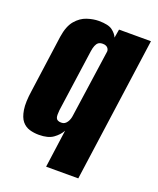

<svg xmlns="http://www.w3.org/2000/svg" viewBox="-119 -574 627 763"><g transform="rotate(20 194.5 -192.0)"><path d="M168 116 190 -44Q179 -24 157.5 -8.5Q136 7 97 7Q76 7 57.5 1.5Q39 -4 26 -19.5Q13 -35 8 -66Q3 -97 11 -149L44 -388Q51 -435 71.5 -459Q92 -483 118 -491.5Q144 -500 167 -500Q208 -500 225 -487Q242 -474 248 -459L254 -495H389L304 116ZM164 -69Q173 -69 178.5 -72.5Q184 -76 188.5 -82.5Q193 -89 195.5 -97Q198 -105 199 -114L239 -394Q240 -398 239 -402.5Q238 -407 235 -411Q232 -415 226.5 -417.5Q221 -420 213 -420Q201 -420 194.5 -415Q188 -410 184 -400Q180 -390 178 -376L141 -113Q140 -102 140 -94Q140 -86 142 -80.5Q144 -75 149.5 -72Q155 -69 164 -69Z"/></g></svg>

Font: Alumni Sans ExtraBold
Style: Italic
Weight: 800
Italic angle: -8°
Designer: Robert E. Leuschke
Foundry: Robert E. Leuschke
Version: Version 1.016